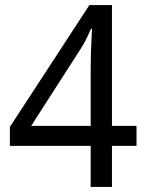

<svg xmlns="http://www.w3.org/2000/svg" viewBox="-20 -738 577 758"><path d="M422 -162V0H338V-162H19V-237L333 -718H422V-241H519V-162ZM338 -466Q338 -527 342 -599L343 -624H339Q317 -573 299 -546L103 -241H338Z"/></svg>

Font: Noto Sans Display
Style: Regular
Weight: 400
Designer: Monotype Design team
Foundry: Monotype Imaging Inc.
Version: Version 1.000